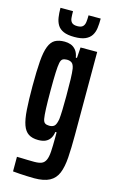

<svg xmlns="http://www.w3.org/2000/svg" viewBox="-133 -734 604 991"><g transform="rotate(15 168.5 -238.5)"><path d="M157 204Q138 204 118.5 203Q99 202 79.5 201Q60 200 43 198V120Q54 120 68.5 120.5Q83 121 100 121.5Q117 122 135 122Q161 122 175 116Q189 110 196.5 94Q204 78 206 48.5Q208 19 208 -29V-55H201Q199 -36 190 -21.5Q181 -7 165.5 0.5Q150 8 126 8Q94 8 74 -5Q54 -18 43.5 -47.5Q33 -77 29.5 -128Q26 -179 26 -254Q26 -335 30 -386.5Q34 -438 45.5 -467Q57 -496 77 -507Q97 -518 128 -518Q145 -518 160.5 -512.5Q176 -507 188 -492.5Q200 -478 204 -453H210L214 -510H303V-66Q303 4 299.5 55Q296 106 282.5 139Q269 172 239 188Q209 204 157 204ZM162 -78Q180 -78 189.5 -87Q199 -96 204 -125Q206 -143 207 -174Q208 -205 208 -248Q208 -304 207 -339Q206 -374 203 -394Q199 -416 189 -423.5Q179 -431 163 -431Q149 -431 140.5 -426Q132 -421 128.5 -404Q125 -387 123.5 -351.5Q122 -316 122 -255Q122 -194 123.5 -158.5Q125 -123 128 -106Q131 -89 139.5 -83.5Q148 -78 162 -78ZM169 -554Q132 -554 110.5 -563.5Q89 -573 78.5 -590Q68 -607 64.5 -630Q61 -653 61 -681H128Q128 -660 129.5 -644.5Q131 -629 140 -620.5Q149 -612 169 -612Q189 -612 198 -620.5Q207 -629 209 -644.5Q211 -660 211 -681H276Q276 -653 273 -630Q270 -607 259 -590Q248 -573 226.5 -563.5Q205 -554 169 -554Z"/></g></svg>

Font: Saira UltraCondensed
Style: Bold
Weight: 700
Width: 1
Designer: Hector Gatti with collaboration of the Omnibus-Type team
Foundry: Omnibus-Type
Version: Version 1.101